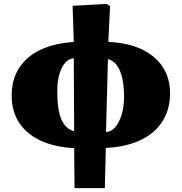

<svg xmlns="http://www.w3.org/2000/svg" viewBox="-20 -750 936 989"><path d="M364 219 362 13Q261 8 188.5 -26Q116 -60 78 -119Q40 -178 40 -258Q40 -339 77.5 -398.5Q115 -458 186.5 -492.5Q258 -527 360 -534L354 -720L528 -730L547 -719L538 -534Q637 -530 708 -497Q779 -464 817.5 -406Q856 -348 856 -270Q856 -186 816.5 -124.5Q777 -63 703 -28Q629 7 525 12L520 219ZM362 -74 360 -450Q321 -446 298 -399.5Q275 -353 275 -279Q275 -185 296 -135.5Q317 -86 362 -74ZM526 -70Q552 -70 573 -94Q594 -118 606.5 -159Q619 -200 619 -251Q619 -308 609.5 -348.5Q600 -389 582 -413.5Q564 -438 536 -446Z"/></svg>

Font: Literata Variable Black
Style: Regular
Weight: 900
Designer: Latin by Veronika Burian and Jose Scaglione. Greek by Irene Vlachou. Cyrillic by Vera Evstafieva.
Foundry: TypeTogether
Version: Version 3.021